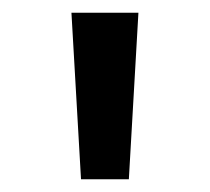

<svg xmlns="http://www.w3.org/2000/svg" viewBox="-20 -765 329 301"><path d="M107 -484H182L197 -745H92Z"/></svg>

Font: Custom Plus Jakarta Sans SemiBold
Style: Regular
Weight: 600
Designer: Gumpita Rahayu & FullSphere
Foundry: Tokotype & FullSphere
Version: Version 1.001;hotconv 1.0.117;makeotfexe 2.5.65602